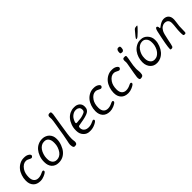

<svg xmlns="http://www.w3.org/2000/svg" viewBox="288 -2029 3340 3340"><g transform="rotate(-45 1958.5 -358.5)"><path d="M53.2 -174.8V-185.5Q53.7 -242.2 73.2 -299.8Q112.3 -414.6 207.5 -463.4Q253.9 -487.3 306.2 -487.3H316.9Q369.6 -487.3 403.6 -466.1Q437.5 -444.8 437.5 -421.9Q437.5 -412.6 426.8 -400.6Q416 -388.7 402.8 -388.7Q389.6 -388.7 374.5 -397.5Q329.1 -423.8 295.9 -423.8Q226.6 -423.8 173.3 -345.7Q131.3 -283.7 131.3 -187.5Q131.3 -122.6 160.9 -89.4Q190.4 -56.2 241.7 -56.2Q242.7 -56.2 243.2 -56.2Q290.5 -56.2 344.2 -83Q367.2 -94.7 379.9 -94.7Q400.4 -94.7 400.4 -71.3Q400.4 -47.9 327.6 -16.1Q279.3 4.9 233.4 4.9Q145.5 4.9 99.4 -44.9Q53.2 -94.7 53.2 -174.8Z M689 -54.7H700.2Q729.5 -54.7 760.7 -71.3Q822.8 -104 856 -202.1Q869.6 -243.2 869.6 -283.7V-305.2Q869.6 -366.2 842.3 -401.9Q814.9 -437.5 766.6 -437.5H755.4Q719.7 -437.5 689.5 -418.9Q627.4 -380.9 598.6 -290Q584 -244.1 584 -208.5V-180.7Q584 -123 613.5 -88.9Q643.1 -54.7 689 -54.7ZM947.8 -318.8V-303.7Q947.8 -245.6 923.6 -182.4Q899.4 -119.1 865.2 -79.1Q792.5 4.9 686 4.9L678.2 4.4H670.4Q637.2 4.4 605.2 -10Q573.2 -24.4 552.2 -48.3Q508.8 -98.6 508.8 -179.7V-194.8Q508.8 -255.9 531.2 -315.4Q574.7 -429.7 663.1 -472.2Q711.9 -495.6 764.2 -495.6H772Q812.5 -495.6 846.2 -480Q879.9 -464.4 898.9 -444.3Q947.8 -393.1 947.8 -318.8Z M1172.9 -720.2H1181.2Q1207.5 -720.2 1207.5 -692.4V-662.1Q1207.5 -646.5 1170.2 -428.7Q1132.8 -210.9 1132.8 -141.6Q1132.8 -131.8 1132.8 -122.1L1134.8 -97.2L1139.2 -58.1Q1139.2 -30.8 1127.9 -15.6Q1116.7 -0.5 1087.9 -0.5H1080.1Q1063 -0.5 1057.1 -8.3Q1040 -31.7 1040 -72.3V-87.9Q1040 -103 1055.2 -168.5Q1070.3 -233.9 1078.4 -287.8Q1086.4 -341.8 1091.8 -372.6L1109.4 -475.1Q1129.9 -594.7 1129.9 -621.1L1128.9 -635.7Q1127.4 -657.7 1127.4 -676.5Q1127.4 -695.3 1138.2 -707.8Q1148.9 -720.2 1172.9 -720.2Z M1545.9 -436.5H1531.7Q1482.4 -436.5 1433.1 -392.1Q1410.2 -371.1 1392.6 -333.3Q1375 -295.4 1375 -282.7Q1375 -266.1 1391.1 -266.1H1407.2L1448.2 -270.5Q1519 -270.5 1594.2 -305.2Q1624 -318.8 1624 -354.5V-361.3L1623.5 -364.7Q1623.5 -397.9 1599.9 -417.2Q1576.2 -436.5 1545.9 -436.5ZM1444.3 0.5Q1378.9 0.5 1333 -48.8Q1287.1 -98.1 1287.1 -171.4V-192.4Q1287.1 -251 1308.6 -308.6Q1352.5 -426.3 1447.8 -469.7Q1493.7 -490.7 1537.6 -490.7H1559.1Q1615.2 -490.7 1652.8 -458Q1690.4 -425.3 1690.4 -370.1V-359.4Q1690.4 -295.4 1636.7 -264.6Q1583 -233.9 1447.8 -212.9Q1395 -204.6 1385.3 -201.2Q1367.7 -194.8 1367.7 -160.2Q1367.7 -111.8 1408.7 -83Q1437.5 -63 1487.3 -63Q1537.1 -63 1589.4 -88.9Q1614.7 -101.6 1621.1 -101.6Q1645.5 -101.6 1645.5 -79.6Q1645.5 -57.6 1585.4 -28.3Q1525.4 1 1465.8 1L1455.1 0.5Z M1764.2 -174.8V-185.5Q1764.6 -242.2 1784.2 -299.8Q1823.2 -414.6 1918.5 -463.4Q1964.8 -487.3 2017.1 -487.3H2027.8Q2080.6 -487.3 2114.5 -466.1Q2148.4 -444.8 2148.4 -421.9Q2148.4 -412.6 2137.7 -400.6Q2127 -388.7 2113.8 -388.7Q2100.6 -388.7 2085.4 -397.5Q2040 -423.8 2006.8 -423.8Q1937.5 -423.8 1884.3 -345.7Q1842.3 -283.7 1842.3 -187.5Q1842.3 -122.6 1871.8 -89.4Q1901.4 -56.2 1952.6 -56.2Q1953.6 -56.2 1954.1 -56.2Q2001.5 -56.2 2055.2 -83Q2078.1 -94.7 2090.8 -94.7Q2111.3 -94.7 2111.3 -71.3Q2111.3 -47.9 2038.6 -16.1Q1990.2 4.9 1944.3 4.9Q1856.4 4.9 1810.3 -44.9Q1764.2 -94.7 1764.2 -174.8Z M2213.4 -174.8V-185.5Q2213.9 -242.2 2233.4 -299.8Q2272.5 -414.6 2367.7 -463.4Q2414.1 -487.3 2466.3 -487.3H2477.1Q2529.8 -487.3 2563.7 -466.1Q2597.7 -444.8 2597.7 -421.9Q2597.7 -412.6 2586.9 -400.6Q2576.2 -388.7 2563 -388.7Q2549.8 -388.7 2534.7 -397.5Q2489.3 -423.8 2456.1 -423.8Q2386.7 -423.8 2333.5 -345.7Q2291.5 -283.7 2291.5 -187.5Q2291.5 -122.6 2321 -89.4Q2350.6 -56.2 2401.9 -56.2Q2402.8 -56.2 2403.3 -56.2Q2450.7 -56.2 2504.4 -83Q2527.3 -94.7 2540 -94.7Q2560.5 -94.7 2560.5 -71.3Q2560.5 -47.9 2487.8 -16.1Q2439.5 4.9 2393.6 4.9Q2305.7 4.9 2259.5 -44.9Q2213.4 -94.7 2213.4 -174.8Z M2816.4 -574.7 2799.3 -577.6Q2779.3 -577.6 2779.3 -599.6V-618.7L2781.2 -632.8Q2781.2 -646.5 2791.7 -662.4Q2802.2 -678.2 2811 -678.2Q2815.9 -680.2 2816.9 -680.2L2825.7 -681.6H2828.6Q2835.9 -679.2 2840.3 -679.2Q2865.7 -679.2 2865.7 -649.4V-640.6L2865.2 -639.2Q2865.2 -637.2 2865.2 -635.3L2864.7 -629.9L2862.8 -619.6Q2862.8 -604 2852.1 -590.6Q2841.3 -577.1 2833.5 -577.1Q2828.6 -575.2 2827.1 -575.2L2824.7 -574.7ZM2792.5 -116.2V-103.5Q2792.5 -60.1 2778.3 -41.7Q2764.2 -23.4 2723.6 -23.4H2718.3Q2693.4 -23.4 2693.4 -76.2V-86.4Q2693.4 -91.3 2706.8 -175.3Q2720.2 -259.3 2732.4 -320.3Q2744.6 -381.3 2744.6 -403.3L2741.7 -440.4Q2741.7 -468.3 2750.5 -479.2Q2759.3 -490.2 2779.8 -490.2H2796.4Q2822.8 -490.2 2822.8 -472.2V-461.9L2822.3 -456.5Q2822.3 -439 2805.4 -353.8Q2788.6 -268.6 2788.6 -225.6L2787.6 -214.8Q2787.1 -210 2787.1 -202.1V-185.1L2791.5 -129.9Q2792.5 -122.1 2792.5 -116.2Z M3305.7 -331.5Q3305.7 -392.6 3275.1 -427.7Q3244.6 -462.9 3203.1 -462.9H3191.9Q3158.7 -462.9 3127 -443.6Q3095.2 -424.3 3073.2 -393.6Q3019.5 -319.3 3019.5 -231.4V-214.8Q3019.5 -161.6 3048.3 -123.3Q3077.1 -85 3124.5 -85H3129.9L3135.3 -85.4Q3196.8 -85.4 3249 -148.4Q3274.9 -179.7 3289.8 -224.6Q3304.7 -269.5 3304.7 -293.9L3305.7 -304.7ZM3158.2 -562Q3151.9 -562 3151.9 -564.5V-565.9Q3151.9 -582.5 3252.4 -697.3Q3272 -719.7 3300.8 -719.7Q3310.5 -721.7 3312.5 -721.7H3319.3Q3332.5 -721.7 3332.5 -716.8V-715.3Q3332.5 -708 3260 -635.5Q3187.5 -563 3169.9 -563L3165 -562ZM3126.5 -12.7H3110.8Q3041.5 -12.7 2994.1 -62.5Q2972.2 -85.4 2958.3 -120.8Q2944.3 -156.2 2944.3 -195.8V-210.9L2944.8 -218.8Q2944.8 -262.2 2960.9 -314Q2977.1 -365.7 3009.8 -409.7Q3042.5 -453.6 3090.6 -479.5Q3138.7 -505.4 3180.7 -505.4H3203.1Q3275.9 -505.4 3325.9 -450.2Q3376 -395 3376 -322.8L3375.5 -314.9V-307.6Q3375.5 -255.9 3351.6 -194.8Q3306.2 -78.6 3210.9 -33.2Q3168.5 -12.7 3126.5 -12.7Z M3860.4 -335.9Q3860.4 -318.4 3853.3 -270.8Q3846.2 -223.1 3843.5 -197.3Q3840.8 -171.4 3840.8 -108.4Q3840.8 -45.4 3835.4 -35.2Q3830.1 -24.9 3807.4 -24.9Q3784.7 -24.9 3780.3 -39.8Q3775.9 -54.7 3775.9 -108.4Q3775.9 -162.1 3783.2 -219.5Q3790.5 -276.9 3790.5 -321.3Q3790.5 -415 3696.8 -415Q3669.4 -415 3637.9 -395.5Q3606.4 -376 3584 -334.7Q3561.5 -293.5 3538.3 -172.4Q3515.1 -51.3 3505.6 -31Q3496.1 -10.7 3472.2 -10.7H3462.4Q3444.3 -10.7 3444.3 -25.4Q3444.3 -108.4 3509.3 -397.5Q3524.4 -463.9 3548.8 -463.9Q3577.6 -463.9 3577.6 -416.5Q3577.6 -405.3 3583.3 -405.3Q3588.9 -405.3 3608.4 -420.9Q3678.7 -476.6 3737.3 -476.6Q3795.9 -476.6 3828.1 -442.4Q3860.4 -408.2 3860.4 -349.6Z"/></g></svg>

Font: Averia Sans Libre Light
Style: Italic
Weight: 300
Italic angle: -8.5°
Version: Version 1.002